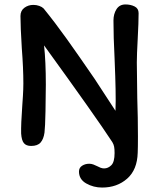

<svg xmlns="http://www.w3.org/2000/svg" viewBox="-20 -654 715 863"><path d="M178 -450Q186 -378 186 -274Q186 -228 184.5 -154.5Q183 -81 180 -58Q176 -29 162.5 -13.5Q149 2 120 2Q98 2 87.5 -10.5Q77 -23 75 -54Q74 -95 80 -177Q81 -190 83 -222Q85 -254 85 -279Q85 -348 78 -437Q72 -535 72 -582Q72 -606 89.5 -619Q107 -632 130 -632Q144 -632 156.5 -627.5Q169 -623 176 -616Q228 -552 280.5 -478.5Q333 -405 405 -300L499 -156Q500 -172 500 -201Q500 -252 498 -311Q496 -370 495 -391Q490 -488 490 -562Q490 -591 503.5 -612.5Q517 -634 544 -634Q567 -634 585 -625Q603 -616 603 -595Q603 -554 599 -480Q595 -408 595 -373Q595 -327 597 -213Q600 -125 600 -40Q600 11 599 32Q597 109 551.5 149Q506 189 439 189Q400 189 367.5 170.5Q335 152 335 117Q335 100 349 91Q363 82 381 82Q391 82 400 85.5Q409 89 417 93Q424 97 432 100Q440 103 448 103Q466 103 480.5 88.5Q495 74 495 34Q495 16 493 5.5Q491 -5 485 -15Q412 -127 178 -450Z"/></svg>

Font: Itim
Style: Regular
Weight: 400
Designer: Suppakit Chalermlarp
Version: Version 1.002g